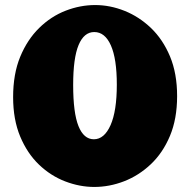

<svg xmlns="http://www.w3.org/2000/svg" viewBox="-20 -728 754 761"><path d="M353.6 13Q296 13 238.5 -9Q181 -31 134.5 -75.5Q88 -120 60 -187Q32 -254 32 -343Q32 -435 60.1 -503Q88.2 -571 135.1 -617Q182 -663 239.9 -685.5Q297.8 -708 356.9 -708Q416 -708 473.7 -685Q531.3 -662 578.4 -617Q625.5 -572 653.8 -504.5Q682 -437 682 -347Q682 -257 653.7 -189.5Q625.4 -122 577.7 -77Q530 -32 471.8 -9.5Q413.6 13 353.6 13ZM352 -176Q393.4 -176 418.2 -232Q443 -288 443 -392.6Q443 -495 419.5 -548Q396 -601 353.6 -601Q313 -601 291.5 -549.5Q270 -498 270 -391Q270 -280.6 291 -228.3Q312 -176 352 -176Z"/></svg>

Font: Marhey Light
Style: Regular
Weight: 300
Designer: Nur Syamsi & Bustanul Arifin
Foundry: Namelatype
Version: Version 1.000